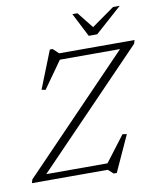

<svg xmlns="http://www.w3.org/2000/svg" viewBox="-108 -961 892 1064"><g transform="rotate(-10 338.0 -429.0)"><path d="M687 -682.5 681 -662.5 63.5 -22.5 56.5 -35.5H420.5L530.5 -180L554.5 -176.5L462 26H444.5L416 0H-11L-5 -20L611 -659.5L624 -647H260.5L153.5 -496L131.5 -500.5L215.5 -712H231.5L262.5 -682.5ZM639 -883.5 488.5 -749.5H441L372.5 -883.5H401L479 -785.5H463L601.5 -883.5Z"/></g></svg>

Font: Newsreader Light
Style: Italic
Weight: 300
Italic angle: -17°
Designer: Hugues Gentile
Foundry: Production Type
Version: Version 1.003